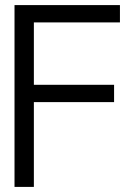

<svg xmlns="http://www.w3.org/2000/svg" viewBox="-20 -734 519 754"><path d="M113 -401V-646H451V-714H37V0H113V-333H428V-401Z"/></svg>

Font: Non Bureau Light
Style: Regular
Weight: 300
Designer: Jona Saucedo
Foundry: Non Foundry
Version: Version 1.000;FEAKit 1.0